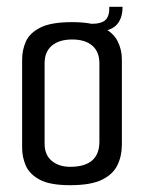

<svg xmlns="http://www.w3.org/2000/svg" viewBox="-20 -540 423 564"><path d="M186 4Q127 4 97 -12Q67 -28 56 -53Q45 -78 45 -106V-365Q45 -393 56 -418Q67 -443 98.5 -459Q130 -475 192 -475Q250 -475 281.5 -459.5Q313 -444 325.5 -419Q338 -394 338 -366V-115Q338 -82 325 -55Q312 -28 279.5 -12Q247 4 186 4ZM186 -50Q272 -50 272 -124V-354Q272 -388 251 -406Q230 -424 192 -424Q154 -424 132.5 -406Q111 -388 111 -354V-118Q111 -85 132 -67.5Q153 -50 186 -50ZM252 -446 248 -470Q278 -470 290 -481.5Q302 -493 301 -520H340Q340 -483 320 -464.5Q300 -446 252 -446Z"/></svg>

Font: Smooch Sans Medium
Style: Regular
Weight: 500
Designer: Robert E. Leuschke
Foundry: Robert E. Leuschke
Version: Version 1.010; ttfautohint (v1.8.3)